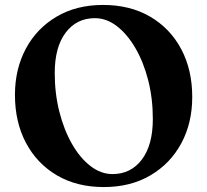

<svg xmlns="http://www.w3.org/2000/svg" viewBox="-20 -738 838 777"><path d="M397 -718Q506.5 -718 587.8 -670.5Q669 -623 713.5 -539Q758 -455 758 -345.5Q758 -240.5 713.8 -158.2Q669.5 -76 589 -28.5Q508.5 19 400 19Q291 19 210.2 -28.5Q129.5 -76 85 -160Q40.5 -244 40.5 -354Q40.5 -458.5 84.5 -540.8Q128.5 -623 208.8 -670.5Q289 -718 397 -718ZM598.5 -256.5Q598.5 -339.5 579.8 -413Q561 -486.5 528 -543.2Q495 -600 453 -632.2Q411 -664.5 364 -664.5Q290 -664.5 245.8 -606Q201.5 -547.5 201.5 -442.5Q201.5 -359.5 220.2 -285.8Q239 -212 271.5 -155.2Q304 -98.5 346.2 -66Q388.5 -33.5 435 -33.5Q509.5 -33.5 554 -92.2Q598.5 -151 598.5 -256.5Z"/></svg>

Font: Fraunces 9pt S000 SemiBold
Style: Regular
Weight: 600
Version: Version 1.000; ttfautohint (v1.8.3)